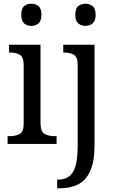

<svg xmlns="http://www.w3.org/2000/svg" viewBox="-20 -778 623 1038"><path d="M149 -638Q126 -638 110.5 -651.5Q95 -665 95 -698Q95 -732 110.5 -745Q126 -758 149 -758Q172 -758 188 -745Q204 -732 204 -698Q204 -665 188 -651.5Q172 -638 149 -638ZM21 0V-42H33Q64 -42 86 -53.5Q108 -65 108 -109V-426Q108 -470 87 -482Q66 -494 35 -494H29V-536H199V-114Q199 -67 220.5 -54.5Q242 -42 274 -42H286V0ZM442 -638Q419 -638 403 -651.5Q387 -665 387 -698Q387 -732 403 -745Q419 -758 442 -758Q464 -758 480.5 -745Q497 -732 497 -698Q497 -665 480.5 -651.5Q464 -638 442 -638ZM289 240V193H296Q329 193 352.5 176.5Q376 160 388 120Q400 80 400 9V-426Q400 -471 378.5 -482.5Q357 -494 326 -494H322V-536H491V8Q491 97 467 148Q443 199 401 219.5Q359 240 304 240Z"/></svg>

Font: Noto Serif SemiCondensed
Style: Regular
Weight: 400
Width: 4
Designer: Monotype Design Team
Foundry: Monotype Imaging Inc.
Version: Version 2.013